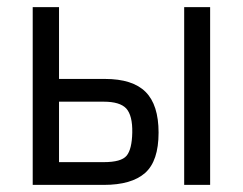

<svg xmlns="http://www.w3.org/2000/svg" viewBox="-20 -520 683 540"><path d="M272 -234Q317 -234 335 -215Q353 -195 352 -147Q351 -100 336 -82Q321 -64 272 -64H146V-234ZM272 0Q350 0 388 -33.5Q426 -67 426 -147Q426 -225 389.5 -261.5Q353 -298 275 -298H146V-500H72V0ZM498 -500V0H571V-500Z"/></svg>

Font: Titillium Web[RUS by Daymarius]
Style: Regular
Weight: 400
Designer: Cyrillization by Daymarius
Foundry: Cyrillization by Daymarius
Version: Version 1.002 September 11, 2018